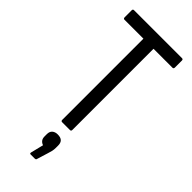

<svg xmlns="http://www.w3.org/2000/svg" viewBox="-281 -698 967 967"><g transform="rotate(45 203.0 -214.0)"><path d="M175 0Q167 0 167 -9V-587H32Q24 -587 24 -597V-646Q24 -655 32 -655H374Q382 -655 382 -646V-597Q382 -587 374 -587H239V-9Q239 0 231 0ZM177 227Q171 227 172 219L189 150Q177 146 170 137Q163 128 163 113V97Q163 78 174 68.5Q185 59 203 59Q224 59 234 68.5Q244 78 244 97V113Q244 126 241.5 137Q239 148 235 160L216 222Q214 227 208 227Z"/></g></svg>

Font: Sofia Sans Condensed
Style: Regular
Weight: 400
Designer: Botio Nikoltchev, Ani Petrova
Foundry: lettersoup
Version: Version 4.100